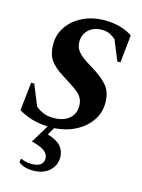

<svg xmlns="http://www.w3.org/2000/svg" viewBox="-122 -641 702 951"><g transform="rotate(15 229.5 -165.5)"><path d="M143 240Q94 240 68 217L71 199H75Q97 210 128 210Q188 210 188 166Q188 146 169 130Q150 114 101 102L157 10Q110 8 74 -3Q38 -14 6 -33L22 -178H38L81 -72Q96 -58 119 -48Q142 -38 173 -38Q223 -38 252.5 -62Q282 -86 282 -127Q282 -154 270.5 -172Q259 -190 234.5 -207Q210 -224 170 -249Q122 -278 100 -309Q78 -340 78 -392Q78 -443 107 -483.5Q136 -524 185 -547.5Q234 -571 295 -571Q379 -571 438 -532L423 -390H407L365 -493Q352 -505 335 -513.5Q318 -522 292 -522Q254 -522 227 -499Q200 -476 200 -436Q200 -406 219 -384Q238 -362 284 -335Q345 -299 374 -265.5Q403 -232 403 -176Q403 -125 375 -84.5Q347 -44 299 -19Q251 6 190 10L168 48Q216 62 236.5 85.5Q257 109 257 142Q257 184 226 212Q195 240 143 240Z"/></g></svg>

Font: Spectral SC
Style: Bold Italic
Weight: 700
Italic angle: -10°
Designer: Jean-Baptiste Levee
Foundry: Production Type
Version: Version 2.001